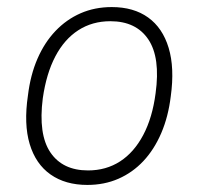

<svg xmlns="http://www.w3.org/2000/svg" viewBox="-20 -515 561 543"><path d="M227 8Q165 8 123 -21.5Q81 -51 64 -107.5Q47 -164 59 -245Q66 -303 86 -349Q106 -395 137 -427.5Q168 -460 208 -477.5Q248 -495 296 -495Q358 -495 399 -465.5Q440 -436 457 -379.5Q474 -323 463 -243Q456 -185 436 -138.5Q416 -92 385.5 -59.5Q355 -27 315 -9.5Q275 8 227 8ZM229 -33Q280 -33 319.5 -58.5Q359 -84 385 -133Q411 -182 420 -251Q434 -352 399.5 -403.5Q365 -455 292 -455Q241 -455 201.5 -429.5Q162 -404 136.5 -355.5Q111 -307 101 -237Q88 -135 122.5 -84Q157 -33 229 -33Z"/></svg>

Font: Nunito Sans 10pt SemiCondensed ExtraLight
Style: Italic
Weight: 250
Width: 4
Italic angle: -9°
Designer: Vernon Adams
Foundry: Vernon Adams
Version: Version 3.101;gftools[0.9.27]